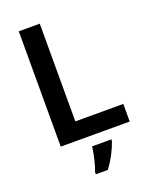

<svg xmlns="http://www.w3.org/2000/svg" viewBox="-169 -805 884 1117"><g transform="rotate(-20 273.0 -246.5)"><path d="M89 0H516V-109H219V-714H89ZM380 71V61H261C257 102 240 172 226 208V221H300C336 174 366 114 380 71Z"/></g></svg>

Font: Noto Sans Lao SemiBold
Style: Regular
Weight: 600
Designer: Monotype Design Team
Foundry: Monotype Imaging Inc.
Version: Version 2.003